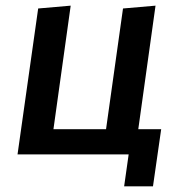

<svg xmlns="http://www.w3.org/2000/svg" viewBox="-20 -546 621 679"><path d="M521 113 550 -89H469L530 -526L415 -516L355 -89H169L230 -526L115 -516L42 0H435L419 113Z"/></svg>

Font: Brisa Sans Medium
Style: Italic
Weight: 600
Italic angle: -8°
Designer: Dalton Maag Ltd
Foundry: Dalton Maag Ltd
Version: Version 1.101;July 10, 2019;FontCreator 11.5.0.2425 64-bit